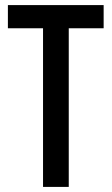

<svg xmlns="http://www.w3.org/2000/svg" viewBox="-20 -734 439 754"><path d="M250 0V-623H387V-714H11V-623H149V0Z"/></svg>

Font: Noto Sans Bengali ExtraCondensed Medium
Style: Regular
Weight: 500
Width: 2
Designer: Joana Ranito - Universal Thirst; Jelle Bosma - Monotype Design Team
Foundry: Universal Thirst ehf.
Version: Version 3.000